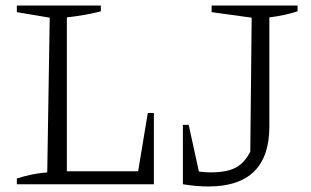

<svg xmlns="http://www.w3.org/2000/svg" viewBox="-20 -667 1125 695"><path d="M515 -258H537V0H41V-21Q69 -30 96.5 -35.5Q124 -41 151 -43L160 -603L41 -623V-647H345V-626Q319 -619 287.5 -613.5Q256 -608 222 -604V-47H480ZM642 0V-215H663L700 -46Q723 -43 742 -43Q801 -43 833 -60Q865 -77 886 -118L891 -603L746 -623V-647H1057V-626Q1036 -619 1011 -613.5Q986 -608 955 -604V-209Q955 8 734 8Q713 8 690 6Q667 4 642 0Z"/></svg>

Font: Piazzolla Light
Style: Regular
Weight: 300
Designer: Juan Pablo del Peral
Foundry: Huerta Tipografica
Version: Version 1.330